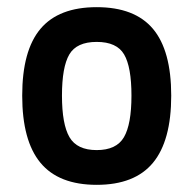

<svg xmlns="http://www.w3.org/2000/svg" viewBox="-20 -503 540 536"><path d="M93 -422.5Q144 -483 250 -483Q356 -483 407 -422.5Q458 -362 458 -236Q458 -110 407 -48.5Q356 13 250 13Q144 13 93 -48.5Q42 -110 42 -236Q42 -362 93 -422.5ZM173.5 -351Q153 -316 153 -236Q153 -156 174 -120Q195 -84 250 -84Q305 -84 326 -120Q347 -156 347 -236Q347 -316 326.5 -351Q306 -386 250 -386Q194 -386 173.5 -351Z"/></svg>

Font: TypoPRO Lekton
Style: Bold
Weight: 700
Monospace: yes
Designer: Paolo Mazzetti, Luciano Perondi, Raffaele Flato, Elena Papassissa, Emilio Macchia, Michela Povoleri, Tobias Seemiller, R
Version: Version 34.000